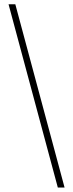

<svg xmlns="http://www.w3.org/2000/svg" viewBox="-20 -760 339 887"><path d="M19.5 -740.2H50.8L278.3 106.4H247.1Z"/></svg>

Font: Pretendard GOV Thin
Style: Regular
Weight: 100
Designer: Base glyphs from Inter by Rasmus Andersson; Hangeul glyphs from Noto Sans CJK(Source Han Sans) by Jang Soo-young and Kan
Foundry: Kil Hyung-jin
Version: Version 1.309